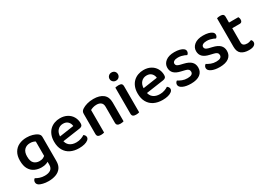

<svg xmlns="http://www.w3.org/2000/svg" viewBox="4 -1584 3738 2689"><g transform="rotate(-30 1873.0 -239.5)"><path d="M261 -16Q203 -16 153 -39Q103 -62 73 -113.5Q43 -165 43 -250Q43 -327 73.5 -379.5Q104 -432 158.5 -458.5Q213 -485 284 -485Q335 -485 377.5 -472.5Q420 -460 446 -443Q463 -431 473 -416.5Q483 -402 483 -380V-69H370V-371Q356 -380 336 -386.5Q316 -393 287 -393Q230 -393 194.5 -357.5Q159 -322 159 -250Q159 -171 193.5 -139Q228 -107 280 -107Q318 -107 342 -120Q366 -133 382 -149L387 -53Q369 -39 337.5 -27.5Q306 -16 261 -16ZM371 5V-94H483V9Q483 77 452.5 119Q422 161 369 180.5Q316 200 251 200Q200 200 161.5 190Q123 180 106 170Q73 150 73 117Q73 99 81 86Q89 73 100 66Q124 82 161.5 94.5Q199 107 242 107Q303 107 337 82.5Q371 58 371 5Z M664 -175 659 -257 933 -297Q930 -338 902 -367.5Q874 -397 823 -397Q770 -397 735 -360Q700 -323 699 -254L702 -207Q710 -140 751.5 -108Q793 -76 858 -76Q900 -76 935.5 -89Q971 -102 992 -117Q1005 -108 1013.5 -95.5Q1022 -83 1022 -67Q1022 -43 999.5 -24.5Q977 -6 938.5 4Q900 14 851 14Q773 14 714.5 -14.5Q656 -43 623 -100Q590 -157 590 -240Q590 -301 608.5 -347Q627 -393 659 -423.5Q691 -454 733.5 -469.5Q776 -485 823 -485Q888 -485 937.5 -458.5Q987 -432 1014.5 -385Q1042 -338 1042 -278Q1042 -251 1028.5 -238Q1015 -225 991 -222Z M1576 -308V-210H1460V-304Q1460 -350 1433.5 -371.5Q1407 -393 1364 -393Q1332 -393 1306 -385Q1280 -377 1261 -366V-210H1145V-372Q1145 -396 1154.5 -411Q1164 -426 1185 -439Q1214 -458 1260.5 -471.5Q1307 -485 1364 -485Q1464 -485 1520 -440.5Q1576 -396 1576 -308ZM1145 -260H1261V-2Q1253 1 1239 3.5Q1225 6 1208 6Q1176 6 1160.5 -6Q1145 -18 1145 -47ZM1460 -260H1576V-2Q1569 1 1554.5 3.5Q1540 6 1523 6Q1491 6 1475.5 -6Q1460 -18 1460 -47Z M1702 -613Q1702 -641 1721.5 -660Q1741 -679 1770 -679Q1801 -679 1819.5 -660Q1838 -641 1838 -613Q1838 -586 1819.5 -566.5Q1801 -547 1770 -547Q1741 -547 1721.5 -566.5Q1702 -586 1702 -613ZM1712 -264H1828V-2Q1821 1 1807 3.5Q1793 6 1776 6Q1744 6 1728 -6Q1712 -18 1712 -47ZM1828 -205H1712V-468Q1720 -470 1734.5 -472.5Q1749 -475 1766 -475Q1798 -475 1813 -463.5Q1828 -452 1828 -421Z M2015 -175 2010 -257 2284 -297Q2281 -338 2253 -367.5Q2225 -397 2174 -397Q2121 -397 2086 -360Q2051 -323 2050 -254L2053 -207Q2061 -140 2102.5 -108Q2144 -76 2209 -76Q2251 -76 2286.5 -89Q2322 -102 2343 -117Q2356 -108 2364.5 -95.5Q2373 -83 2373 -67Q2373 -43 2350.5 -24.5Q2328 -6 2289.5 4Q2251 14 2202 14Q2124 14 2065.5 -14.5Q2007 -43 1974 -100Q1941 -157 1941 -240Q1941 -301 1959.5 -347Q1978 -393 2010 -423.5Q2042 -454 2084.5 -469.5Q2127 -485 2174 -485Q2239 -485 2288.5 -458.5Q2338 -432 2365.5 -385Q2393 -338 2393 -278Q2393 -251 2379.5 -238Q2366 -225 2342 -222Z M2859 -132Q2859 -63 2808 -24Q2757 15 2660 15Q2580 15 2529.5 -9Q2479 -33 2479 -71Q2479 -88 2487 -101.5Q2495 -115 2508 -123Q2536 -105 2572.5 -90.5Q2609 -76 2656 -76Q2744 -76 2744 -131Q2744 -154 2729 -168.5Q2714 -183 2682 -190L2620 -205Q2549 -221 2515 -255Q2481 -289 2481 -344Q2481 -405 2531.5 -445.5Q2582 -486 2674 -486Q2721 -486 2758.5 -476.5Q2796 -467 2817 -449.5Q2838 -432 2838 -408Q2838 -392 2831 -379Q2824 -366 2812 -359Q2800 -366 2779.5 -374.5Q2759 -383 2733.5 -389Q2708 -395 2681 -395Q2642 -395 2618.5 -382Q2595 -369 2595 -344Q2595 -326 2608.5 -313.5Q2622 -301 2653 -293L2707 -280Q2786 -262 2822.5 -226Q2859 -190 2859 -132Z M3324 -132Q3324 -63 3273 -24Q3222 15 3125 15Q3045 15 2994.5 -9Q2944 -33 2944 -71Q2944 -88 2952 -101.5Q2960 -115 2973 -123Q3001 -105 3037.5 -90.5Q3074 -76 3121 -76Q3209 -76 3209 -131Q3209 -154 3194 -168.5Q3179 -183 3147 -190L3085 -205Q3014 -221 2980 -255Q2946 -289 2946 -344Q2946 -405 2996.5 -445.5Q3047 -486 3139 -486Q3186 -486 3223.5 -476.5Q3261 -467 3282 -449.5Q3303 -432 3303 -408Q3303 -392 3296 -379Q3289 -366 3277 -359Q3265 -366 3244.5 -374.5Q3224 -383 3198.5 -389Q3173 -395 3146 -395Q3107 -395 3083.5 -382Q3060 -369 3060 -344Q3060 -326 3073.5 -313.5Q3087 -301 3118 -293L3172 -280Q3251 -262 3287.5 -226Q3324 -190 3324 -132Z M3431 -264H3546V-142Q3546 -108 3566.5 -93.5Q3587 -79 3623 -79Q3639 -79 3658 -84Q3677 -89 3691 -95Q3698 -87 3703.5 -76Q3709 -65 3709 -51Q3709 -23 3682 -4.5Q3655 14 3599 14Q3521 14 3476 -20.5Q3431 -55 3431 -135ZM3500 -370V-461H3697Q3701 -455 3705 -442.5Q3709 -430 3709 -416Q3709 -393 3698 -381.5Q3687 -370 3669 -370ZM3546 -236H3431V-597Q3439 -600 3453.5 -602.5Q3468 -605 3484 -605Q3516 -605 3531 -593.5Q3546 -582 3546 -552Z"/></g></svg>

Font: BalooTamma2SemiBold
Style: Regular
Weight: 600
Designer: Divya Kowshik, Shuchita Grover and Ek Type
Foundry: Ek Type
Version: Version 1.700